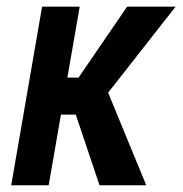

<svg xmlns="http://www.w3.org/2000/svg" viewBox="-20 -548 540 568"><path d="M215.8 -528.3 124 0H13.2L104.5 -528.3ZM499.5 -528.3 249 -209H135.3L138.2 -318.4H212.4L356 -528.3ZM274.4 0 195.8 -233.9 290 -297.9 412.6 0Z"/></svg>

Font: Roboto Condensed Medium
Style: Italic
Weight: 500
Italic angle: -12°
Designer: Christian Robertson
Foundry: Google
Version: Version 3.0; 2020